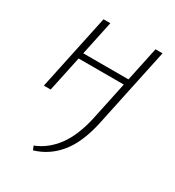

<svg xmlns="http://www.w3.org/2000/svg" viewBox="-170 -512 824 902"><g transform="rotate(30 242.5 -60.5)"><path d="M147 289 138 268Q203 243 249 181.5Q295 120 318 15L408 -410H446L355 19Q330 136 277.5 201Q225 266 147 289ZM39 0 126 -410H163L76 0ZM97 -192 103 -224H388L381 -192Z"/></g></svg>

Font: Ysabeau Infant ExtraLight
Style: Italic
Weight: 250
Italic angle: -12°
Designer: Christian Thalmann (Catharsis Fonts)
Version: Version 2.001;gftools[0.9.30]; featfreeze: ss01,ss02,lnum